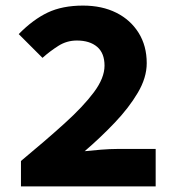

<svg xmlns="http://www.w3.org/2000/svg" viewBox="-20 -667 640 687"><path d="M55 0V-91Q143 -164 210.5 -225Q278 -286 316 -337Q354 -388 354 -432Q354 -477 327.5 -499.5Q301 -522 255 -522Q219 -522 189 -503Q159 -484 132 -460L47 -545Q98 -597 150.5 -622Q203 -647 277 -647Q345 -647 396 -621.5Q447 -596 476 -549.5Q505 -503 505 -441Q505 -389 473 -335Q441 -281 390.5 -228Q340 -175 283 -126Q310 -129 342 -131.5Q374 -134 398 -134H537V0Z"/></svg>

Font: Source Code Pro ExtraBold
Style: Regular
Weight: 800
Monospace: yes
Designer: Paul D. Hunt, Teo Tuominen
Foundry: Adobe Systems Incorporated
Version: Version 1.018;hotconv 1.0.116;makeotfexe 2.5.65601